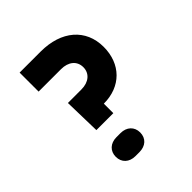

<svg xmlns="http://www.w3.org/2000/svg" viewBox="-200 -863 1001 1001"><g transform="rotate(-45 300.0 -362.5)"><path d="M176 -235H301V-305C427 -305 510 -389 510 -515C510 -646 413 -730 260 -730H105V-590H270C325 -590 360 -561 360 -515C360 -470 325 -440 271 -440H171ZM224 5H253C299 5 329 -22 329 -65C329 -107 299 -135 254 -135H224C179 -135 149 -107 149 -65C149 -23 179 5 224 5Z"/></g></svg>

Font: JetBrains Mono ExtraBold
Style: Regular
Weight: 800
Monospace: yes
Designer: Philipp Nurullin, Konstantin Bulenkov
Foundry: JetBrains
Version: Version 2.305